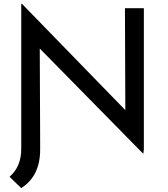

<svg xmlns="http://www.w3.org/2000/svg" viewBox="-20 -765 862 985"><path d="M718 -723V2L715 24L184 -516L186 -42V3Q186 138 89 200L29 142Q89 90 89 -1V-745H93L623 -200L621 -723Z"/></svg>

Font: Josefin Sans
Style: Regular
Weight: 400
Designer: Santiago Orozco
Foundry: Typemade
Version: Version 2.000